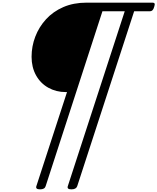

<svg xmlns="http://www.w3.org/2000/svg" viewBox="-20 -1037 1186 1447"><path d="M282 390Q246 390 254 366L485 -343H476Q403 -343 344 -376Q285 -409 251.5 -469.5Q218 -530 218 -609Q218 -688 246 -761Q274 -834 327 -892Q380 -950 457 -983.5Q534 -1017 632 -1017H1130Q1142 -1017 1145 -1010Q1148 -1003 1142 -985Q1137 -967 1129 -959.5Q1121 -952 1110 -952H991L562 366Q554 390 518 390Q483 390 491 366L920 -952H752L324 366Q317 390 282 390Z"/></svg>

Font: Playwrite CO Light
Style: Regular
Weight: 300
Version: Version 1.002